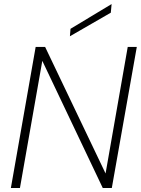

<svg xmlns="http://www.w3.org/2000/svg" viewBox="-20 -933 699 953"><path d="M34 0 157 -700H204L504 -72L614 -700H659L535 0H490L190 -631L79 0ZM327 -753 330 -790 534 -913 530 -870Z"/></svg>

Font: DM Sans 20pt ExtraLight
Style: Italic
Weight: 250
Italic angle: -10°
Version: Version 4.004;gftools[0.9.30]